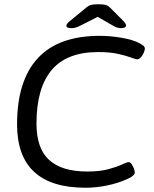

<svg xmlns="http://www.w3.org/2000/svg" viewBox="-20 -874 720 900"><path d="M381 6Q60 6 60 -291Q60 -496 157 -601Q254 -706 447 -706Q498 -706 549.5 -697Q601 -688 631 -673Q648 -664 653.5 -658.5Q659 -653 659 -647Q659 -638 653.5 -626Q648 -614 640 -605Q632 -596 624 -596Q616 -596 593.5 -604.5Q571 -613 533 -621.5Q495 -630 440 -630Q293 -630 222 -545.5Q151 -461 151 -295Q151 -178 210.5 -124Q270 -70 389 -70Q448 -70 488.5 -81Q529 -92 552 -103Q575 -114 583 -114Q591 -114 597.5 -104Q604 -94 608 -82.5Q612 -71 612 -66Q612 -49 570 -32Q532 -15 481.5 -4.5Q431 6 381 6ZM316 -742Q291 -742 291 -753Q291 -763 312 -779L385 -839Q396 -848 407 -851Q418 -854 442 -854Q464 -854 475 -851Q486 -848 495 -839L555 -779Q571 -763 571 -755Q571 -742 546 -742Q530 -742 511 -753L438 -795L355 -753Q334 -742 316 -742Z"/></svg>

Font: Asap Semi Expanded Semi Expanded Regular
Style: Italic
Weight: 400
Width: 6
Italic angle: -6°
Designer: Pablo Cosgaya
Foundry: Omnibus-Type
Version: Version 3.001; ttfautohint (v1.8.4.7-5d5b)